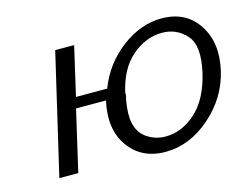

<svg xmlns="http://www.w3.org/2000/svg" viewBox="-75 -600 929 725"><g transform="rotate(-15 389.5 -237.5)"><path d="M77 0 187 -471H261L217 -280H339Q373 -369 448 -426Q523 -483 605 -483Q700 -483 747.5 -410.5Q795 -338 771 -234Q748 -134 667 -63Q586 8 491 8Q398 8 348.5 -61Q299 -130 323 -238H206L151 0ZM400 -244Q401 -244 402 -243Q389 -190 392 -148Q397 -97 430.5 -72.5Q464 -48 506 -48Q570 -48 624.5 -97Q679 -146 702 -244Q725 -346 688 -387Q651 -430 593 -430Q529 -430 474.5 -383Q420 -336 400 -244Z"/></g></svg>

Font: Coval
Style: ExtraLight Italic
Weight: 200
Foundry: Context Ltd
Version: Version 001.000